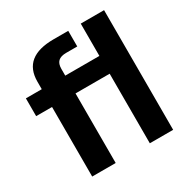

<svg xmlns="http://www.w3.org/2000/svg" viewBox="-166 -871 986 1013"><g transform="rotate(-30 327.5 -364.5)"><path d="M108.9 0V-423.8H12.2V-532.2H108.9V-578.1Q108.9 -729 294.9 -729H383.8V-633.8H316.9Q283.2 -633.8 267.6 -619.1Q252 -604.5 252 -573.2V-532.2H460V-729H602.1V0H460V-423.8H252V0Z"/></g></svg>

Font: Lumene Sans Expanded
Style: Bold
Weight: 600
Width: 7
Designer: Deni Anggara
Version: Version 1.003;Glyphs 3.1.2 (3151)